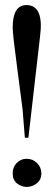

<svg xmlns="http://www.w3.org/2000/svg" viewBox="-20 -727 213 757"><path d="M138 -584 92 -184H78L69 -296Q66 -323 48 -457.5Q30 -592 30 -618Q30 -707 84 -707Q154 -707 138 -584ZM143 -44Q143 -18 125 -4Q107 10 85 10Q65 10 47.5 -3.5Q30 -17 30 -44Q30 -68 46 -84.5Q62 -101 85 -101Q109 -101 126 -84Q143 -67 143 -44Z"/></svg>

Font: GFS Artemisia
Style: Regular
Weight: 400
Designer: Takis Katsoulidis and George D. Matthiopoulos
Foundry: Takis Katsoulidis and George D. Matthiopoulos
Version: Version 1.0